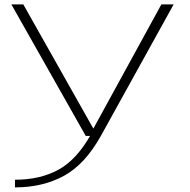

<svg xmlns="http://www.w3.org/2000/svg" viewBox="-20 -604 846 853"><path d="M361 0H428L751.5 -584.5H697L395.5 -34H394L83.5 -584.5H30.5ZM46.5 228.5Q169 228.5 263 177.8Q357 127 428 0H380Q318.5 107.5 237.8 151Q157 194.5 46.5 194.5Z"/></svg>

Font: Anybody ExtraExpanded ExtraLight
Style: Regular
Weight: 250
Width: 8
Version: Version 1.113;gftools[0.9.25]